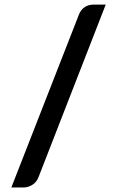

<svg xmlns="http://www.w3.org/2000/svg" viewBox="-20 -763 506 830"><path d="M147 1.5Q138.5 24.5 119.8 36Q101 47.5 81.5 47.5H29L321 -699.5Q329 -720.5 345.5 -731.8Q362 -743 384 -743H437Z"/></svg>

Font: Lato
Style: Bold
Weight: 700
Designer: Lukasz Dziedzic
Foundry: tyPoland Lukasz Dziedzic
Version: Version 2.007; 2014-02-27